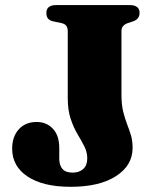

<svg xmlns="http://www.w3.org/2000/svg" viewBox="-20 -720 616 758"><path d="M503.5 -136Q503.5 -67 438.2 -24.8Q373 17.5 259 17.5Q150 17.5 89 -23Q28 -63.5 28 -133Q28 -180.5 54.2 -209.5Q80.5 -238.5 125 -238.5Q163.5 -238.5 188.8 -211.8Q214 -185 214 -135.5V-93Q214 -67 226.8 -52.8Q239.5 -38.5 266.5 -38.5Q293 -38.5 308.8 -53Q324.5 -67.5 324.5 -94.5Q324.5 -119.5 313 -142Q301.5 -164.5 286 -190.5Q270.5 -216.5 259 -250.8Q247.5 -285 247.5 -333V-597Q247.5 -610 241.8 -618Q236 -626 222 -629L191 -635.5Q176.5 -638.5 169.8 -646.5Q163 -654.5 163 -669.5Q163 -684 172.5 -692Q182 -700 202 -700H491.5Q512 -700 521.5 -692Q531 -684 531 -669.5Q531 -645 506.5 -636L485 -629Q472.5 -624.5 466 -617Q459.5 -609.5 459.5 -597.5V-346.5Q459.5 -307.5 466.2 -280Q473 -252.5 481.5 -230.5Q490 -208.5 496.8 -186.5Q503.5 -164.5 503.5 -136Z"/></svg>

Font: Fraunces ExtraBold
Style: Regular
Weight: 800
Version: Version 1.000;[b76b70a41]